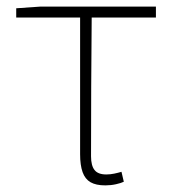

<svg xmlns="http://www.w3.org/2000/svg" viewBox="-20 -547 519 580"><path d="M298 13Q270 13 253.5 3.5Q237 -6 229.5 -27Q222 -48 222 -81V-494H29V-522L101 -527H451V-494H257Q256 -388 255.5 -284Q255 -180 255 -75Q255 -47 265.5 -33.5Q276 -20 301 -20Q313 -20 325 -22.5Q337 -25 347 -28L354 2Q346 6 330.5 9.5Q315 13 298 13Z"/></svg>

Font: Noto Sans TC
Style: Regular
Weight: 100
Designer: Ryoko NISHIZUKA 西塚涼子 (kana, bopomofo & ideographs); Paul D. Hunt (Latin, Greek & Cyrillic); Sandoll Communications 산돌커뮤니
Foundry: Adobe
Version: Version 2.004;hotconv 1.0.118;makeotfexe 2.5.65603